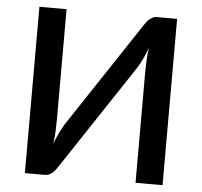

<svg xmlns="http://www.w3.org/2000/svg" viewBox="-52 -774 871 828"><g transform="rotate(5 384.0 -360.0)"><path d="M681.5 -720V0H564.5V-478Q564.5 -502 565.8 -528Q567 -554 571 -584Q561.5 -558 550.8 -535.8Q540 -513.5 529.5 -496.5L224.5 -36.5Q220.5 -30 215.2 -23.5Q210 -17 203.2 -11.8Q196.5 -6.5 189 -3.2Q181.5 0 173 0H85.5V-720H203V-242.5Q203 -218.5 201.8 -192.2Q200.5 -166 196.5 -137Q206 -162.5 216.8 -184.8Q227.5 -207 237.5 -223.5L542.5 -683.5Q546.5 -690 551.8 -696.5Q557 -703 563.8 -708.2Q570.5 -713.5 578 -716.8Q585.5 -720 594 -720Z"/></g></svg>

Font: Lato SemiBold
Style: Regular
Weight: 600
Designer: Lukasz Dziedzic with Adam Twardoch and Botio Nikoltchev
Foundry: tyPoland Lukasz Dziedzic
Version: Version 2.015; 2015-08-06; http://www.latofonts.com/